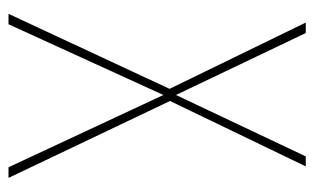

<svg xmlns="http://www.w3.org/2000/svg" viewBox="-160 -560 721 440"><g transform="rotate(90 200.0 -340.5)"><path d="M211.9 -370.1 388.2 0H363.8L198.2 -355L36.1 0H12.2L184.1 -369.1L32.2 -681.2H56.2L198.2 -383.8L338.9 -681.2H361.8Z"/></g></svg>

Font: Fira Sans Compressed Thin
Style: Regular
Weight: 100
Width: 1
Designer: Carrois Corporate & Edenspiekermann AG
Foundry: Carrois Corporate GbR & Edenspiekermann AG
Version: Version 4.203;PS 004.203;hotconv 1.0.88;makeotf.lib2.5.64775